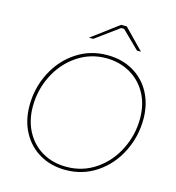

<svg xmlns="http://www.w3.org/2000/svg" viewBox="-128 -1005 1026 1119"><g transform="rotate(15 385.0 -445.5)"><path d="M70 -304Q70 -410 117 -502.5Q164 -595 247 -650Q330 -705 433 -705Q522 -705 590 -665.5Q658 -626 695 -556.5Q732 -487 732 -398Q732 -293 685.5 -200Q639 -107 556 -51Q473 5 369 5Q281 5 213.5 -34Q146 -73 108 -143Q70 -213 70 -304ZM712 -396Q712 -484 675 -549.5Q638 -615 574 -650.5Q510 -686 432 -686Q335 -686 256.5 -632.5Q178 -579 134 -491Q90 -403 90 -304Q90 -219 125.5 -153Q161 -87 224 -50.5Q287 -14 369 -14Q467 -14 545.5 -67.5Q624 -121 668 -209.5Q712 -298 712 -396ZM464 -896H498L616 -775H592L487 -878H469L328 -775H302Z"/></g></svg>

Font: Fixel Italic Variable 20240409 Display Thin
Style: Italic
Weight: 100
Italic angle: -10°
Designer: AlfaBravo + MacPaw
Foundry: Kyrylo Tkachov, Marchela Mozhyna, Serhii Makarenko, Maria Weinstein, Zakhar Kryvoshyya
Version: Version 1.211;Glyphs 3.2 (3225)